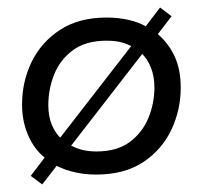

<svg xmlns="http://www.w3.org/2000/svg" viewBox="-20 -454 540 511"><path d="M92.4 36.9 61.8 14.1 98.9 -34.7Q71.3 -56.4 55 -93.7Q38.7 -131 38.7 -175.8Q38.7 -236.6 64.1 -289.1Q89.6 -341.6 139.6 -374.4Q189.6 -407.3 263.9 -407.3Q294.1 -407.3 320.8 -401.4Q347.5 -395.5 367.9 -384L406 -434L436.7 -410.8L400.1 -363.2Q429 -338.2 445 -303.4Q461 -268.6 461 -220.9Q461 -161 435.8 -108.1Q410.5 -55.1 360.6 -22.2Q310.7 10.6 235.7 10.6Q206.6 10.6 179.4 4.5Q152.2 -1.6 130.8 -12.7ZM108.6 -173.6Q108.6 -144.4 118.2 -121.2Q127.8 -98 144.9 -83.5L130 -74.4L341.4 -347.1L336.9 -327.1Q322.8 -335.8 305.2 -340.8Q287.7 -345.7 263.6 -345.7Q209 -345.7 174.7 -320.8Q140.3 -295.8 124.5 -256.6Q108.6 -217.4 108.6 -173.6ZM155.3 -48.2 159.5 -71.8Q175.9 -61.9 194.2 -56.4Q212.6 -50.9 236.7 -50.9Q291.3 -50.9 325 -75.9Q358.8 -100.9 374.9 -140Q391 -179.1 391 -221.3Q391 -251.1 381.3 -275.1Q371.5 -299.1 354.8 -313.8L367.1 -321.5Z"/></svg>

Font: Rokkitt SemiBold
Style: Italic
Weight: 600
Italic angle: -9°
Designer: Vernon Adams
Foundry: Vernon Adams
Version: Version 3.103